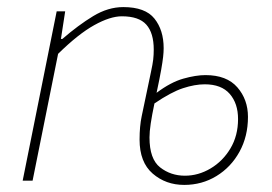

<svg xmlns="http://www.w3.org/2000/svg" viewBox="-20 -510 768 542"><path d="M500 12Q448 12 411 -20Q374 -52 374 -116Q374 -135 375.5 -151.5Q377 -168 380 -182L406 -306Q411 -329 412.5 -342Q414 -355 414 -370Q414 -417 393 -440.5Q372 -464 324 -464Q291 -464 246 -439Q201 -414 144 -358L72 0H44L140 -478H164L152 -400H156Q201 -439 243 -464.5Q285 -490 328 -490Q390 -490 416 -457.5Q442 -425 442 -374Q442 -363 440.5 -349.5Q439 -336 435 -313Q431 -290 422 -248Q462 -278 497.5 -288Q533 -298 560 -298Q620 -298 650 -263.5Q680 -229 680 -180Q680 -125 656 -81.5Q632 -38 591 -13Q550 12 500 12ZM502 -14Q540 -14 574.5 -34.5Q609 -55 630.5 -91Q652 -127 652 -174Q652 -218 628.5 -245Q605 -272 558 -272Q530 -272 496.5 -261Q463 -250 416 -218Q409 -185 405.5 -161.5Q402 -138 402 -122Q402 -61 432 -37.5Q462 -14 502 -14Z"/></svg>

Font: Source Sans 3
Style: Italic
Weight: 200
Italic angle: -11°
Designer: Paul D. Hunt
Foundry: Adobe
Version: Version 3.046;hotconv 1.0.118;makeotfexe 2.5.65603